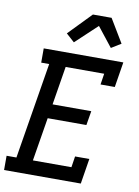

<svg xmlns="http://www.w3.org/2000/svg" viewBox="-104 -1046 807 1114"><g transform="rotate(10 300.0 -489.0)"><path d="M0 0V-84H58L151 -651H104V-735H573L549 -586H465L475 -651H248L211 -424H439L425 -340H197L155 -84H382L392 -149H476L452 0ZM270 -800 221 -844 351 -978H461L544 -840L487 -805L397 -919Z"/></g></svg>

Font: Iosevka HT Medium Extended
Style: Italic
Weight: 500
Width: 7
Italic angle: -9°
Monospace: yes
Designer: Belleve Invis
Foundry: Belleve Invis
Version: Version 32.3.0; ttfautohint (v1.8.4)